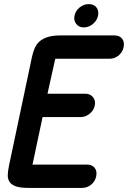

<svg xmlns="http://www.w3.org/2000/svg" viewBox="-20 -907 625 938"><path d="M389 -773Q366 -773 352.5 -790Q339 -807 344 -830Q349 -855 369.5 -871Q390 -887 413 -887Q438 -887 451 -871Q464 -855 459 -830Q454 -807 434 -790Q414 -773 389 -773ZM539 -734Q564 -734 576.5 -718Q589 -702 584 -677Q579 -652 559.5 -636Q540 -620 515 -620H250Q240 -575 231 -534.5Q222 -494 212 -449H398Q421 -449 434.5 -432Q448 -415 443 -392Q438 -367 417.5 -351Q397 -335 374 -335H188L138 -99Q138 -103 143 -103H405Q430 -103 442.5 -87Q455 -71 450 -46Q445 -21 425.5 -5Q406 11 381 11H119Q78 11 56.5 3Q35 -5 26 -19.5Q17 -34 18 -54Q19 -74 24 -98L136 -628Q141 -651 149 -670.5Q157 -690 172.5 -704Q188 -718 213 -726Q238 -734 277 -734Z"/></svg>

Font: VDS
Style: Bold Italic
Weight: 700
Designer: artmaker
Foundry: artmaker
Version: Version 1.000 2009 initial release